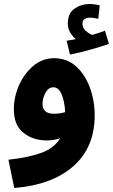

<svg xmlns="http://www.w3.org/2000/svg" viewBox="-20 -707 563 957"><path d="M452 -133Q452 -204 428.5 -269Q405 -334 360.5 -375Q316 -416 251 -417Q192 -417 146.5 -379Q101 -341 75 -282.5Q49 -224 49 -162Q49 -83 97 -45Q145 -7 213 -7Q249 -7 280 -18Q250 32 184 55.5Q118 79 22 89L51 230Q239 215 345.5 121.5Q452 28 452 -133ZM192 -189Q192 -218 207 -245Q222 -272 246 -272Q272 -272 287 -237Q302 -202 305 -148Q278 -140 249 -140Q192 -140 192 -189ZM523 -488 503 -554Q475 -543 440 -533Q423 -539 407 -553.5Q391 -568 391 -589Q391 -619 429 -619Q440 -619 450 -617Q460 -615 470 -613L477 -680Q453 -687 425 -687Q385 -687 351.5 -664Q318 -641 318 -589Q318 -565 330 -545Q342 -525 358 -512Q341 -508 312 -504L329 -435Q380 -445 432.5 -460Q485 -475 523 -488Z"/></svg>

Font: Noto Sans Arabic SemiCondensed Extra
Style: Regular
Weight: 800
Width: 4
Designer: Nadine Chahine - Monotype Design Team
Foundry: Monotype Imaging Inc.
Version: Version 1.902